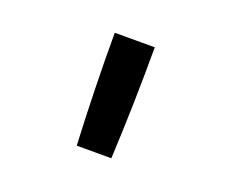

<svg xmlns="http://www.w3.org/2000/svg" viewBox="-67 -873 634 532"><g transform="rotate(20 250.0 -607.0)"><path d="M199 -442Q195 -524 193 -606.5Q191 -689 191 -772H309Q309 -689 307 -606.5Q305 -524 301 -442Z"/></g></svg>

Font: Iosevka Aile Semibold
Style: Regular
Weight: 600
Designer: Belleve Invis
Foundry: Belleve Invis
Version: Version 31.1.0; ttfautohint (v1.8.4)